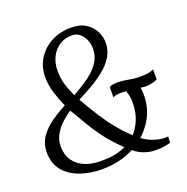

<svg xmlns="http://www.w3.org/2000/svg" viewBox="-134 -878 990 1014"><g transform="rotate(-20 361.0 -371.0)"><path d="M271 8Q208.5 8 152.5 -10.8Q96.5 -29.5 61.2 -70.2Q26 -111 26 -176.5Q26 -225.5 52.8 -263Q79.5 -300.5 119.8 -328.2Q160 -356 200.5 -377Q181.5 -418 167.8 -463.2Q154 -508.5 154 -549Q154 -609 182.5 -654.5Q211 -700 260.2 -725.8Q309.5 -751.5 371 -751.5Q421 -751.5 453 -731Q485 -710.5 501 -679.5Q517 -648.5 517 -614.5Q517 -570.5 494.5 -535Q472 -499.5 436.2 -471.2Q400.5 -443 360 -420Q319.5 -397 283 -378.5Q312 -327 343.5 -277.5Q375 -228 410 -184.5Q445 -141 483.5 -106Q501 -125.5 514.2 -150Q527.5 -174.5 535 -204.2Q542.5 -234 542.5 -269.5Q542.5 -291.5 538.8 -307.8Q535 -324 531 -336Q523.5 -337 516.8 -337.2Q510 -337.5 499.5 -337.5Q489 -337.5 477 -335.8Q465 -334 456.5 -328.5V-385Q462.5 -391 474 -393.2Q485.5 -395.5 502.5 -395.5Q524.5 -395.5 543.2 -392.5Q562 -389.5 581.8 -386.2Q601.5 -383 625.5 -383Q652.5 -383 670.8 -385.8Q689 -388.5 703.5 -396V-339.5Q688 -332 670.8 -328.5Q653.5 -325 641.5 -325Q632 -325 625 -325.5Q618 -326 608.5 -327.5Q610 -319.5 611 -309Q612 -298.5 612 -286Q612 -241.5 599.8 -203.8Q587.5 -166 565.8 -134.8Q544 -103.5 516.5 -78.5Q546.5 -55.5 584.5 -43.8Q622.5 -32 657.5 -35.5L655 -1Q636.5 4 621.8 6.5Q607 9 594.8 9.5Q582.5 10 571.5 10Q540.5 10 509.2 -0.8Q478 -11.5 452 -34Q425.5 -20 396.8 -10.8Q368 -1.5 337 3.2Q306 8 271 8ZM280.5 -35Q311 -35 335.8 -37.8Q360.5 -40.5 381.2 -46.8Q402 -53 420.5 -61.5Q370 -110 335.8 -154.8Q301.5 -199.5 274.5 -245.2Q247.5 -291 218 -341Q190.5 -323.5 164.8 -299.2Q139 -275 122.5 -245.2Q106 -215.5 106 -180Q106 -133 128 -100.8Q150 -68.5 189.2 -51.8Q228.5 -35 280.5 -35ZM266.5 -410Q294 -426.5 324.8 -445.2Q355.5 -464 382.2 -487.5Q409 -511 426 -540.8Q443 -570.5 443 -608.5Q443 -634 433.2 -657.5Q423.5 -681 405.2 -696.2Q387 -711.5 361 -711.5Q320 -711.5 290 -691.2Q260 -671 243.5 -637.2Q227 -603.5 227 -561Q227 -513.5 239.8 -476Q252.5 -438.5 266.5 -410Z"/></g></svg>

Font: Merriweather 28pt Light
Style: Italic
Weight: 300
Italic angle: -7.8°
Version: Version 2.101